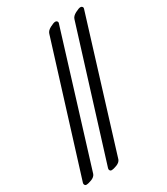

<svg xmlns="http://www.w3.org/2000/svg" viewBox="-201 -784 764 879"><g transform="rotate(-30 181.5 -345.0)"><path d="M-20 -2 188 -670Q192 -684 211 -694Q230 -704 239 -704Q245 -704 248.5 -699.5Q252 -695 250 -690L41 -13Q36 0 18.5 7Q1 14 -11 14Q-16 14 -19 9Q-22 4 -20 -2ZM113 -2 321 -670Q325 -684 344 -694Q363 -704 372 -704Q378 -704 381.5 -699.5Q385 -695 383 -690L174 -13Q169 0 151.5 7Q134 14 122 14Q117 14 114 9Q111 4 113 -2Z"/></g></svg>

Font: EB Garamond Medium
Style: Italic
Weight: 500
Italic angle: -17.2°
Designer: Georg Duffner and Octavio Pardo
Foundry: Georg Duffner
Version: Version 1.000